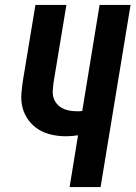

<svg xmlns="http://www.w3.org/2000/svg" viewBox="-20 -755 547 775"><path d="M261 0 295 -209Q283 -207 271 -206Q259 -205 246 -205Q216 -205 187.5 -211.5Q159 -218 135.5 -232.5Q112 -247 95 -270Q78 -293 71 -320.5Q64 -348 66.5 -378.5Q69 -409 74 -439L123 -735H248L196 -421Q194 -406 193 -390.5Q192 -375 196 -361Q200 -347 209.5 -336Q219 -325 231 -318.5Q243 -312 258 -309Q273 -306 288 -306Q294 -306 300 -306Q306 -306 312 -307L382 -735H507L386 0Z"/></svg>

Font: Iosevka SS18 Extrabold
Style: Italic
Weight: 800
Italic angle: -9°
Monospace: yes
Designer: Belleve Invis
Foundry: Belleve Invis
Version: Version 25.1.1; ttfautohint (v1.8.4)